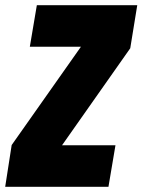

<svg xmlns="http://www.w3.org/2000/svg" viewBox="-50 -720 549 740"><path d="M-30 0 -5 -161 262 -540H65L92 -700H479L452 -534L189 -160H395L368 0Z"/></svg>

Font: Georama Condensed Black
Style: Italic
Weight: 900
Width: 3
Italic angle: -9°
Designer: Jean-Baptiste Levee
Foundry: Production Type
Version: Version 1.000